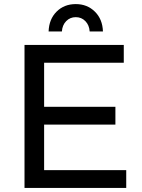

<svg xmlns="http://www.w3.org/2000/svg" viewBox="-20 -920 693 940"><path d="M100 -700H586V-613H196V-397H545V-310H196V-87H598V0H100ZM218 -766Q220 -826 257 -863Q294 -900 351 -900Q407 -900 444.5 -863Q482 -826 484 -766H419Q417 -797 398 -816.5Q379 -836 351 -836Q323 -836 304 -816.5Q285 -797 283 -766Z"/></svg>

Font: Gontserrat
Style: Regular
Weight: 400
Designer: Julieta Ulanovsky
Foundry: Julieta Ulanovsky
Version: Version 6.001